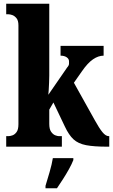

<svg xmlns="http://www.w3.org/2000/svg" viewBox="-20 -780 602 1021"><path d="M13 0V-56H26Q33 -56 45.5 -60Q58 -64 68 -77.5Q78 -91 78 -119V-645Q78 -671 67.5 -683.5Q57 -696 45 -700Q33 -704 26 -704H13V-760H242V-378Q242 -361 241 -340Q240 -319 239 -301Q238 -283 237 -276L337 -421Q347 -432 347 -441Q347 -450 347 -454Q347 -467 334.5 -475.5Q322 -484 302 -484V-536H531V-484Q503 -484 474.5 -464.5Q446 -445 415 -400L373 -340L484 -141Q507 -99 524.5 -77.5Q542 -56 558 -56H561V0H550Q480 0 438 -8Q396 -16 371 -39Q346 -62 325 -107L264 -235L242 -197V-121Q242 -93 252 -79Q262 -65 274 -60.5Q286 -56 293 -56H309V0ZM222 208Q231 179 243.5 136Q256 93 261 61H370V71Q362 92 347 119Q332 146 315 172.5Q298 199 283 221H222Z"/></svg>

Font: Noto Serif Bengali ExtraCondensed Black
Style: Regular
Weight: 900
Width: 2
Designer: Juan Bruce, Universal Thirst, Indian Type Foundry and the Monotype Design Team.
Foundry: Monotype Imaging Inc.
Version: Version 2.003; ttfautohint (v1.8.4.7-5d5b)